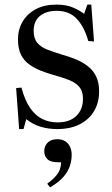

<svg xmlns="http://www.w3.org/2000/svg" viewBox="-20 -546 488 833"><path d="M63 14 50 -164 73 -166Q88 -110 111 -77Q134 -44 164 -29.5Q194 -15 230 -15Q282 -15 311 -43Q340 -71 340 -118Q340 -150 324.5 -168.5Q309 -187 280.5 -198.5Q252 -210 211 -221Q183 -229 155.5 -240Q128 -251 105.5 -267.5Q83 -284 70.5 -310Q58 -336 58 -375Q58 -418 78 -452Q98 -486 135 -506Q172 -526 225 -526Q268 -526 297.5 -513Q327 -500 345 -486L359 -526H376L388 -366L363 -368Q346 -429 313.5 -464Q281 -499 226 -499Q180 -499 153 -476.5Q126 -454 126 -412Q126 -379 142 -360Q158 -341 186 -330.5Q214 -320 249 -309Q282 -300 310.5 -288Q339 -276 362 -258Q385 -240 397.5 -213.5Q410 -187 410 -150Q410 -100 387.5 -63Q365 -26 324.5 -6Q284 14 228 14Q190 14 156.5 4Q123 -6 94 -29L82 14ZM197 267 185 251Q209 233 222 218Q235 203 240 188Q245 173 245 158H233Q199 158 185.5 144.5Q172 131 172 110Q172 95 179 83Q186 71 198.5 64.5Q211 58 229 58Q250 58 264 67.5Q278 77 284.5 92.5Q291 108 291 126Q291 149 283.5 173Q276 197 255.5 221Q235 245 197 267Z"/></svg>

Font: Literata 60pt
Style: Regular
Weight: 400
Designer: Latin by Veronika Burian and Jose Scaglione. Greek by Irene Vlachou. Cyrillic by Vera Evstafieva.
Foundry: TypeTogether
Version: Version 3.002